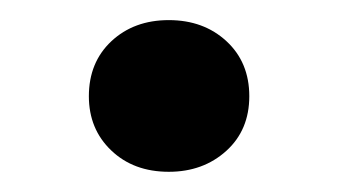

<svg xmlns="http://www.w3.org/2000/svg" viewBox="-20 -436 341 191"><path d="M68.4 -340.3Q68.4 -374 90.8 -395Q113.3 -416 147.9 -416Q182.6 -416 205.3 -395Q228 -374 228 -340.3Q228 -306.6 205.1 -285.9Q182.1 -265.1 147.9 -265.1Q112.8 -265.1 90.6 -286.4Q68.4 -307.6 68.4 -340.3Z"/></svg>

Font: Vazir FD
Style: Bold-FD
Weight: 700
Designer: Saber Rastikerdar
Foundry: Saber Rastikerdar
Version: Version 30.1.0